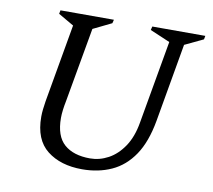

<svg xmlns="http://www.w3.org/2000/svg" viewBox="-75 -746 934 842"><g transform="rotate(10 391.5 -325.0)"><path d="M342 10Q246 10 186 -37Q126 -84 126 -186Q126 -202 128 -219.5Q130 -237 133 -256L194 -604L125 -644L128 -660H366L362 -644L280 -604L221 -271Q217 -252 214.5 -232Q212 -212 212 -196Q212 -115 253 -79Q294 -43 368 -43Q410 -43 449 -64Q488 -85 517 -128Q546 -171 557 -236L622 -606L533 -644L537 -660H773L770 -644L688 -605L627 -256Q610 -160 570.5 -101.5Q531 -43 472.5 -16.5Q414 10 342 10Z"/></g></svg>

Font: Spectral
Style: Italic
Weight: 400
Italic angle: -10°
Designer: Jean-Baptiste Levee
Foundry: Production Type
Version: Version 2.001